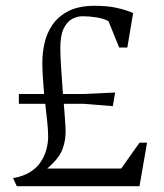

<svg xmlns="http://www.w3.org/2000/svg" viewBox="-20 -642 564 662"><path d="M38 0 25 -28Q61 -34 85 -49.5Q109 -65 122 -86Q135 -107 140.5 -129Q146 -151 146 -171Q146 -193 143 -221.5Q140 -250 136 -284H45V-318H132Q130 -344 128 -371.5Q126 -399 126 -427Q126 -459 133.5 -493Q141 -527 160.5 -556Q180 -585 215.5 -603.5Q251 -622 307 -622Q350 -622 382 -615Q414 -608 439 -597L419 -478H391L354 -569Q338 -578 313 -582Q288 -586 264 -586Q246 -586 228.5 -576.5Q211 -567 199.5 -543.5Q188 -520 188 -476Q188 -447 191 -404.5Q194 -362 197 -318H269L377 -323L369 -276L269 -284H200Q204 -237 206 -199.5Q208 -162 196 -129Q184 -96 143 -61H398L461 -150H487L461 0Z"/></svg>

Font: Ancizar Serif Light
Style: Regular
Weight: 300
Designer: Cesar Puertas, Viviana Monsalve, Julian Moncada, Julian Prieto, Jose Castro, Felipe Aragon, Mariel Hernandez, Sara Alarc
Version: Version 8.100